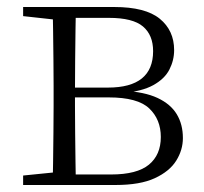

<svg xmlns="http://www.w3.org/2000/svg" viewBox="-20 -528 581 548"><path d="M46 0V-27L155 -38L163 -30H297Q371 -30 405 -58Q439 -86 439 -137Q439 -187 406 -218.5Q373 -250 290 -250H163V-278H288Q417 -278 417 -382Q417 -428 388 -452.5Q359 -477 291 -477H163L155 -470L46 -482V-508H306Q395 -508 436 -474.5Q477 -441 477 -385Q477 -356 463.5 -329.5Q450 -303 417.5 -285Q385 -267 328 -262L331 -269Q392 -266 429.5 -248.5Q467 -231 484.5 -202Q502 -173 502 -134Q502 -100 483 -69.5Q464 -39 422 -19.5Q380 0 310 0ZM130 0Q131 -24 131.5 -64.5Q132 -105 132.5 -148.5Q133 -192 133 -226V-283Q133 -316 132.5 -359.5Q132 -403 131.5 -443.5Q131 -484 130 -508H197Q196 -484 195.5 -443Q195 -402 194.5 -355Q194 -308 194 -267V-226Q194 -192 194.5 -148.5Q195 -105 195.5 -64.5Q196 -24 197 0Z"/></svg>

Font: Noto Serif HK
Style: Regular
Weight: 200
Designer: Ryoko NISHIZUKA 西塚涼子 (kana & ideographs); Frank Grießhammer (Latin, Greek & Cyrillic); Wenlong ZHANG 张文龙 (bopomofo); San
Foundry: Adobe
Version: Version 2.001;hotconv 1.1.0;makeotfexe 2.6.0